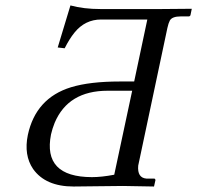

<svg xmlns="http://www.w3.org/2000/svg" viewBox="-20 -678 719 700"><path d="M461.9 -347.2H372.6Q228.5 -347.2 179.2 -230Q170.9 -209.5 166 -188Q135.3 -32.7 314.9 -32.2Q350.6 -32.2 396.5 -41ZM590.3 -576.2 483.9 -74.2Q480 -29.8 513.7 -26.9H543.5Q546.4 -23.9 546.9 -22L541.5 2Q540.5 2 428.2 0Q393.1 0 337.6 1Q282.2 2 248.5 2Q146 2 100.6 -62Q66.4 -112.3 81.5 -186Q110.4 -320.3 238.8 -359.9Q307.6 -380.9 417 -380.9H469.2L517.1 -606.9H349.1Q290 -606.9 251.5 -559.1Q232.9 -536.1 215.8 -502L190.4 -504.9L236.8 -658.2Q284.7 -645 347.2 -645H564L679.2 -646L674.3 -622.1Q671.9 -618.7 669.4 -618.2H639.2Q607.4 -618.2 599.1 -603Q594.2 -593.8 590.3 -576.2Z"/></svg>

Font: Linux Biolinum Capitals O
Style: Italic Samll Caps
Weight: 400
Italic angle: -12°
Designer: Philipp H. Poll
Foundry: Philipp H. Poll
Version: Version 0.6.2